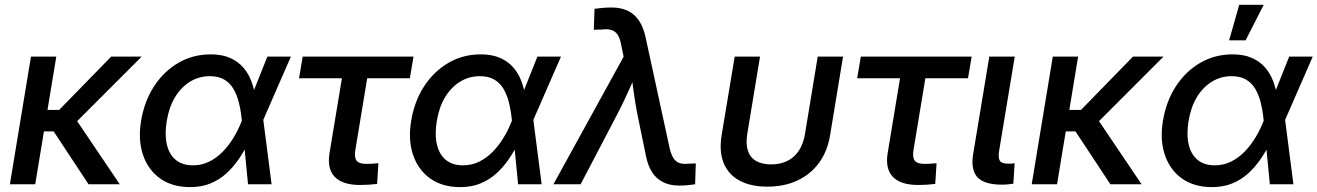

<svg xmlns="http://www.w3.org/2000/svg" viewBox="-20 -764 5462 796"><path d="M213.4 -529.3 126 0H21L108.4 -529.3ZM567.4 -529.3 257.3 -219.2H129.4L142.1 -308.1H225.1L440.9 -529.3ZM347.2 0 200.2 -222.7 277.8 -294.4 476.6 0Z M768.1 11.7Q694.8 11.7 644.8 -23.4Q594.7 -58.6 573.2 -120.8Q551.8 -183.1 564.9 -263.2Q578.6 -344.7 618.9 -406.5Q659.2 -468.3 719.5 -503.4Q779.8 -538.6 853.5 -538.6Q900.4 -538.6 933.6 -523.9Q966.8 -509.3 988.5 -484.1Q1010.3 -459 1022.2 -427Q1034.2 -395 1039.1 -359.4H1071.3V-269L1106 0H1008.3L982.4 -266.1Q979 -303.2 970.9 -336.4Q962.9 -369.6 948.2 -394.8Q933.6 -419.9 909.7 -434.1Q885.7 -448.2 850.1 -448.2Q805.2 -448.2 768.1 -425.5Q731 -402.8 705.8 -361.3Q680.7 -319.8 671.4 -262.7Q662.1 -207 671.6 -165.5Q681.2 -124 708.5 -101.3Q735.8 -78.6 780.3 -78.6Q815.9 -78.6 846.4 -93.5Q877 -108.4 902.3 -134Q927.7 -159.7 948 -192.9Q968.3 -226.1 982.4 -263.2L1088.4 -529.3H1186L1069.8 -263.2L1040 -171.9H1009.3Q991.7 -136.2 969.2 -103.5Q946.8 -70.8 918 -44.7Q889.2 -18.6 852.3 -3.4Q815.4 11.7 768.1 11.7Z M1473.1 2.9Q1399.9 2.9 1367.7 -30.8Q1335.4 -64.5 1346.2 -129.9L1397.5 -439.5H1219.7L1234.9 -529.3H1694.3L1679.2 -439.5H1502.4L1453.1 -141.6Q1448.2 -111.3 1458.5 -97.9Q1468.8 -84.5 1500.5 -84.5Q1511.2 -84.5 1524.4 -85.4Q1537.6 -86.4 1548.8 -87.4L1543.5 -1.5Q1526.9 0.5 1509 1.7Q1491.2 2.9 1473.1 2.9Z M1887.7 11.7Q1814.5 11.7 1764.4 -23.4Q1714.4 -58.6 1692.9 -120.8Q1671.4 -183.1 1684.6 -263.2Q1698.2 -344.7 1738.5 -406.5Q1778.8 -468.3 1839.1 -503.4Q1899.4 -538.6 1973.1 -538.6Q2020 -538.6 2053.2 -523.9Q2086.4 -509.3 2108.2 -484.1Q2129.9 -459 2141.8 -427Q2153.8 -395 2158.7 -359.4H2190.9V-269L2225.6 0H2127.9L2102.1 -266.1Q2098.6 -303.2 2090.6 -336.4Q2082.5 -369.6 2067.9 -394.8Q2053.2 -419.9 2029.3 -434.1Q2005.4 -448.2 1969.7 -448.2Q1924.8 -448.2 1887.7 -425.5Q1850.6 -402.8 1825.4 -361.3Q1800.3 -319.8 1791 -262.7Q1781.7 -207 1791.3 -165.5Q1800.8 -124 1828.1 -101.3Q1855.5 -78.6 1899.9 -78.6Q1935.5 -78.6 1966.1 -93.5Q1996.6 -108.4 2022 -134Q2047.4 -159.7 2067.6 -192.9Q2087.9 -226.1 2102.1 -263.2L2208 -529.3H2305.7L2189.5 -263.2L2159.7 -171.9H2128.9Q2111.3 -136.2 2088.9 -103.5Q2066.4 -70.8 2037.6 -44.7Q2008.8 -18.6 1971.9 -3.4Q1935.1 11.7 1887.7 11.7Z M2274.4 0 2565.4 -528.8 2555.2 -578.6Q2550.3 -605.5 2540.5 -620.1Q2530.8 -634.8 2515.1 -639.6Q2499.5 -644.5 2477.1 -641.6L2441.9 -640.6L2444.8 -727.5Q2458.5 -729.5 2477.3 -731.2Q2496.1 -732.9 2515.6 -732.9Q2553.7 -732.9 2581.8 -719.7Q2609.9 -706.5 2628.4 -679.4Q2647 -652.3 2656.2 -610.8L2756.3 -149.4Q2762.7 -122.6 2772.5 -107.7Q2782.2 -92.8 2797.4 -87.9Q2812.5 -83 2833.5 -85.4L2864.7 -86.4L2861.8 0Q2849.1 2 2832 3.7Q2814.9 5.4 2795.9 5.4Q2758.3 5.4 2730.5 -8.1Q2702.6 -21.5 2684.6 -48.3Q2666.5 -75.2 2658.2 -116.7L2621.6 -294.9Q2612.8 -340.3 2606.9 -385Q2601.1 -429.7 2595.2 -474.6H2625.5Q2605 -430.2 2585 -385.3Q2564.9 -340.3 2541.5 -294.9L2387.2 0Z M3161.6 9.8Q3091.8 9.8 3045.4 -15.6Q2999 -41 2980 -88.6Q2960.9 -136.2 2971.7 -203.1L3025.9 -529.3H3130.9L3078.1 -209Q3071.3 -167.5 3080.6 -139.4Q3089.8 -111.3 3114.3 -96.9Q3138.7 -82.5 3176.8 -82.5Q3215.3 -82.5 3244.4 -96.9Q3273.4 -111.3 3292 -139.4Q3310.5 -167.5 3317.4 -209L3370.1 -529.3H3475.1L3421.4 -203.1Q3410.6 -136.7 3375.5 -88.9Q3340.3 -41 3285.9 -15.6Q3231.4 9.8 3161.6 9.8Z M3787.1 2.9Q3713.9 2.9 3681.6 -30.8Q3649.4 -64.5 3660.2 -129.9L3711.4 -439.5H3533.7L3548.8 -529.3H4008.3L3993.2 -439.5H3816.4L3767.1 -141.6Q3762.2 -111.3 3772.5 -97.9Q3782.7 -84.5 3814.5 -84.5Q3825.2 -84.5 3838.4 -85.4Q3851.6 -86.4 3862.8 -87.4L3857.4 -1.5Q3840.8 0.5 3823 1.7Q3805.2 2.9 3787.1 2.9Z M4133.8 1.5Q4060.5 1.5 4032.2 -29.3Q4003.9 -60.1 4014.6 -125.5L4081.5 -529.3H4187L4122.6 -141.1Q4117.2 -109.9 4125 -97.7Q4132.8 -85.4 4160.2 -85.4Q4168.5 -85.4 4175 -85.9Q4181.6 -86.4 4186.5 -87.4L4181.2 -2.4Q4172.4 -1 4159.9 0.2Q4147.5 1.5 4133.8 1.5Z M4449.7 -529.3 4362.3 0H4257.3L4344.7 -529.3ZM4803.7 -529.3 4493.7 -219.2H4365.7L4378.4 -308.1H4461.4L4677.2 -529.3ZM4583.5 0 4436.5 -222.7 4514.2 -294.4 4712.9 0Z M5004.4 11.7Q4931.2 11.7 4881.1 -23.4Q4831.1 -58.6 4809.6 -120.8Q4788.1 -183.1 4801.3 -263.2Q4814.9 -344.7 4855.2 -406.5Q4895.5 -468.3 4955.8 -503.4Q5016.1 -538.6 5089.8 -538.6Q5136.7 -538.6 5169.9 -523.9Q5203.1 -509.3 5224.9 -484.1Q5246.6 -459 5258.5 -427Q5270.5 -395 5275.4 -359.4H5307.6V-269L5342.3 0H5244.6L5218.8 -266.1Q5215.3 -303.2 5207.3 -336.4Q5199.2 -369.6 5184.6 -394.8Q5169.9 -419.9 5146 -434.1Q5122.1 -448.2 5086.4 -448.2Q5041.5 -448.2 5004.4 -425.5Q4967.3 -402.8 4942.1 -361.3Q4917 -319.8 4907.7 -262.7Q4898.4 -207 4908 -165.5Q4917.5 -124 4944.8 -101.3Q4972.2 -78.6 5016.6 -78.6Q5052.2 -78.6 5082.8 -93.5Q5113.3 -108.4 5138.7 -134Q5164.1 -159.7 5184.3 -192.9Q5204.6 -226.1 5218.8 -263.2L5324.7 -529.3H5422.4L5306.2 -263.2L5276.4 -171.9H5245.6Q5228 -136.2 5205.6 -103.5Q5183.1 -70.8 5154.3 -44.7Q5125.5 -18.6 5088.6 -3.4Q5051.8 11.7 5004.4 11.7ZM5075.7 -596.7 5117.7 -744.1H5219.2L5144 -596.7Z"/></svg>

Font: Inter 24pt Medium
Style: Italic
Weight: 500
Italic angle: -9.3988°
Designer: Rasmus Andersson
Foundry: rsms
Version: Version 4.001;git-66647c0bb